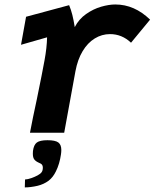

<svg xmlns="http://www.w3.org/2000/svg" viewBox="-20 -578 674 836"><path d="M144 185.5Q156 179 161.2 171.8Q166.5 164.5 166.5 152Q166.5 139.5 157.5 134.5Q157.5 134.5 146 129Q134.5 123.5 128.8 115.5Q123 107.5 123 91Q123 83.5 123.5 79.5Q127 52.5 140.5 42.5Q154 32.5 186.5 32.5Q220.5 32.5 233.8 42.2Q247 52 247 75Q247 83.5 245.5 94Q239.5 136 223.5 168Q211 194 191.5 209Q170.5 224.5 143.5 231Q113 238 88 238L89 203.5Q101 203 116.5 197.5Q132 192 144 185.5ZM140 -144Q164.5 -263 174 -316Q184 -370.5 185 -415.5L71.5 -383L93.5 -505L281 -555.5Q289.5 -535 295 -513Q300.5 -491 305.5 -460Q323.5 -495 355 -517Q386.5 -539 420.5 -548.8Q454.5 -558.5 482 -558.5Q565.5 -558.5 633.5 -492.5L550.5 -392Q511 -429.5 459 -429.5Q423.5 -429.5 392.5 -410.5Q361.5 -391.5 339.8 -355.2Q318 -319 308.5 -268L259.5 0H110.5Q122.5 -64 140 -144Z"/></svg>

Font: JuliaMono ExtraBold
Style: Italic
Weight: 800
Italic angle: -9°
Monospace: yes
Designer: cormullion
Foundry: corm
Version: Version 0.057; ttfautohint (v1.8.4)